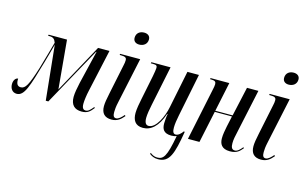

<svg xmlns="http://www.w3.org/2000/svg" viewBox="-131 -1062 2514 1594"><g transform="rotate(15 1126.0 -265.0)"><path d="M599 10C651 10 671 -13 698 -47L692 -54C664 -21 651 -7 628 -7C613 -7 597 -16 597 -56C597 -85 604 -134 613 -173L693 -536H595L366 -118L328 -536H170L168 -526H180C211 -526 225 -515 236 -484C229 -460 195 -334 169 -248C121 -94 98 -54 59 -54C27 -54 18 -79 20 -118C0 -118 -18 -95 -18 -61C-18 -27 0 7 40 7C105 7 131 -82 195 -303C213 -367 226 -411 241 -469L289 0H311L587 -500H591L523 -216C513 -171 504 -124 504 -91C504 -23 537 10 599 10Z M917 -651C953 -651 985 -672 985 -713C985 -745 960 -758 933 -758C897 -758 866 -738 866 -696C866 -665 889 -651 917 -651ZM855 10C906 10 933 -15 961 -48L954 -56C933 -31 910 -10 890 -10C867 -10 862 -29 862 -57C862 -77 864 -103 873 -143L957 -536H785L783 -526H794C833 -526 843 -517 843 -496C843 -483 841 -468 837 -452L784 -196C773 -145 767 -108 767 -82C767 -21 797 10 855 10Z M1314 228C1413 228 1438 144 1470 -46L1464 -53C1446 -28 1426 -8 1402 -8C1381 -8 1374 -28 1374 -61C1374 -89 1380 -130 1388 -168L1462 -536H1363L1298 -216C1282 -132 1230 -19 1167 -19C1144 -19 1131 -37 1131 -79C1131 -106 1139 -157 1148 -197L1218 -536H1053L1051 -526H1068C1101 -526 1106 -519 1106 -500C1106 -488 1101 -460 1095 -427L1053 -220C1045 -182 1035 -129 1035 -95C1035 -36 1057 9 1125 9C1193 9 1252 -39 1291 -155H1295C1290 -131 1287 -92 1287 -73C1287 -27 1302 10 1370 10C1388 10 1403 7 1415 2C1381 189 1356 216 1303 216C1278 216 1257 204 1243 192L1240 202C1257 216 1280 228 1314 228Z M1873 10C1935 10 1956 -17 1980 -45L1974 -52C1952 -26 1934 -7 1911 -7C1884 -7 1877 -29 1877 -61C1877 -91 1883 -121 1896 -177L1973 -536H1875L1819 -284H1670L1723 -536H1562L1560 -526H1568C1604 -526 1612 -516 1612 -496C1612 -483 1609 -468 1604 -445L1511 0H1610L1668 -274H1816L1796 -182C1789 -145 1782 -112 1782 -78C1782 -31 1801 10 1873 10Z M2202 -651C2238 -651 2270 -672 2270 -713C2270 -745 2245 -758 2218 -758C2182 -758 2151 -738 2151 -696C2151 -665 2174 -651 2202 -651ZM2140 10C2191 10 2218 -15 2246 -48L2239 -56C2218 -31 2195 -10 2175 -10C2152 -10 2147 -29 2147 -57C2147 -77 2149 -103 2158 -143L2242 -536H2070L2068 -526H2079C2118 -526 2128 -517 2128 -496C2128 -483 2126 -468 2122 -452L2069 -196C2058 -145 2052 -108 2052 -82C2052 -21 2082 10 2140 10Z"/></g></svg>

Font: Noto Serif Display ExtraCondensed Medium
Style: Italic
Weight: 500
Width: 2
Italic angle: -12°
Designer: Monotype Design Team
Foundry: Monotype Imaging Inc.
Version: Version 2.009